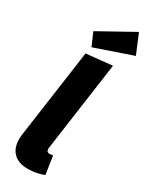

<svg xmlns="http://www.w3.org/2000/svg" viewBox="-260 -1064 896 1135"><g transform="rotate(30 188.5 -496.0)"><path d="M204 -155Q203 -150 203 -146Q203 -122 224 -122Q231 -122 247 -126L266 -2Q243 8 214 13.5Q185 19 157 19Q94 19 59.5 -14Q25 -47 25 -110Q25 -127 28 -146L112 -743L289 -761ZM377 -879 124 -792 86 -880 322 -1011Z"/></g></svg>

Font: Trujillo ExtraBold
Style: Italic
Weight: 800
Italic angle: -8°
Designer: Fira Sans original fonts by bBox Type GmbH, Carrois Corporate GbR, & Edenspiekermann AG / Changes by Cristiano Sobral
Foundry: Fira Sans original fonts by bBox Type GmbH, Carrois Corporate GbR, & Edenspiekermann AG / Changes by Cristiano Sobral
Version: Version 4.301;July 28, 2020;FontCreator 13.0.0.2655 64-bit